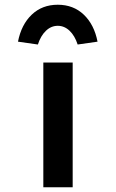

<svg xmlns="http://www.w3.org/2000/svg" viewBox="-20 -791 489 811"><path d="M163 0V-527H287V0ZM140 -603 56 -615Q70 -687 114 -729Q158 -771 224 -771Q290 -771 334 -729Q378 -687 392 -615L308 -603Q296 -640 274 -661Q252 -682 224 -682Q196 -682 174 -661Q152 -640 140 -603Z"/></svg>

Font: Lexend Peta Medium
Style: Regular
Weight: 500
Designer: Bonnie Shaver-Troup, Thomas Jockin
Foundry: Lexend
Version: Version 1.007